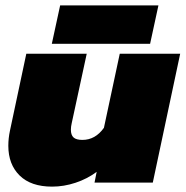

<svg xmlns="http://www.w3.org/2000/svg" viewBox="-20 -680 691 715"><path d="M204 -660H570L539 -517H173ZM11 -137Q11 -165 17 -193L78 -480H303L247 -221Q244 -208 244 -197Q244 -177 254 -168Q264 -159 287 -159Q335 -159 367 -204L426 -480H651L549 0H332L340 -40Q305 -14 261.5 0.5Q218 15 174 15Q95 15 53 -26.5Q11 -68 11 -137Z"/></svg>

Font: Prompt Black
Style: Italic
Weight: 900
Italic angle: -12°
Designer: Katatrad Team
Foundry: CadsonDemak
Version: Version 1.001